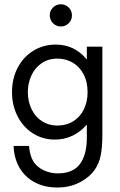

<svg xmlns="http://www.w3.org/2000/svg" viewBox="-20 -630 553 882"><path d="M62.5 -321.3Q89.4 -371.1 135.3 -398.2Q181.2 -425.3 235.8 -425.3Q322.8 -425.3 378.9 -356.4V-415.5H450.2V-9.3Q450.2 46.4 442.4 84.7Q434.6 123 413.1 152.8Q391.6 182.6 352.1 204.6Q304.7 231.4 243.7 231.4Q184.1 231.4 139.2 207.3Q94.2 183.1 69.3 139.9Q44.4 96.7 42.5 40.5H113.3Q117.2 85.4 133.1 111.1Q148.9 136.7 180.2 151.9Q210.9 166.5 245.6 166.5Q314.9 166.5 346.9 123.8Q378.9 81.1 378.9 2.9V-57.6Q318.4 11.2 232.4 11.2Q175.8 11.2 130.9 -17.6Q85.9 -46.4 60.5 -96.2Q35.2 -146 35.2 -206.1Q35.2 -271.5 62.5 -321.3ZM126 -126.5Q143.6 -91.3 174.3 -72.3Q205.1 -53.2 243.2 -53.2Q285.6 -53.2 317.4 -73.5Q349.1 -93.8 365.7 -128.7Q382.3 -163.6 382.3 -206.1Q382.3 -255.4 363 -290.5Q343.8 -325.7 312.3 -343.3Q280.8 -360.8 244.1 -360.8Q201.2 -360.8 170.4 -339.1Q139.6 -317.4 123.8 -282.2Q107.9 -247.1 107.9 -207Q107.9 -161.6 126 -126.5ZM208.5 -560.1Q208.5 -580.6 223.6 -595.5Q238.8 -610.4 259.3 -610.4Q280.8 -610.4 295.7 -595.5Q310.5 -580.6 310.5 -559.6Q310.5 -538.1 295.7 -523.2Q280.8 -508.3 259.8 -508.3Q238.3 -508.3 223.4 -523.4Q208.5 -538.6 208.5 -560.1Z"/></svg>

Font: NMS Futura Pro Book
Style: Regular
Weight: 400
Designer: Blend3rman
Version: Version 0.1